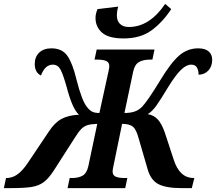

<svg xmlns="http://www.w3.org/2000/svg" viewBox="-73 -969 1113 989"><path d="M-42 -52H-39Q-10 -52 16.5 -70.5Q43 -89 71 -131L179 -292Q208 -337 244 -356.5Q280 -376 334 -378Q300 -407 270 -522Q252 -586 238.5 -611Q225 -636 199 -636Q159 -636 138 -580Q106 -596 106 -639Q106 -676 129 -698Q152 -720 192 -720Q247 -720 274 -681.5Q301 -643 321 -559Q349 -449 375 -418Q387 -402 400.5 -394.5Q414 -387 439 -387L486 -602Q490 -620 490 -628Q490 -648 474 -655Q458 -662 426 -662H414L425 -714H723L712 -662H701Q665 -662 643 -649.5Q621 -637 613 -600L568 -387Q599 -387 620.5 -394.5Q642 -402 658 -418Q687 -448 754 -558Q808 -647 850.5 -683.5Q893 -720 948 -720Q984 -720 1002 -704Q1020 -688 1020 -661Q1020 -627 1000.5 -606Q981 -585 950 -584Q950 -606 941.5 -621Q933 -636 912 -636Q887 -636 860 -610Q833 -584 796 -525Q754 -455 732.5 -425Q711 -395 688 -381Q719 -376 739.5 -354Q760 -332 776 -286L822 -146Q852 -52 925 -52H928L915 0H862Q783 0 743 -20.5Q703 -41 687 -99L641 -257Q629 -302 611.5 -316.5Q594 -331 556 -331L512 -117Q507 -95 507 -86Q507 -66 523 -59Q539 -52 571 -52H583L572 0H275L286 -52H298Q332 -52 353 -64.5Q374 -77 382 -113L428 -331Q396 -330 378 -324.5Q360 -319 346 -305Q332 -291 314 -262L205 -92Q178 -50 152.5 -31Q127 -12 90 -6Q53 0 -17 0H-53ZM419 -877Q419 -897 429 -922L536 -935Q529 -912 529 -888Q529 -862 545 -846Q561 -830 591 -830Q697 -830 778 -949L809 -922Q765 -855 708 -813Q651 -771 564 -771Q487 -771 453 -800.5Q419 -830 419 -877Z"/></svg>

Font: Noto Serif Narrow
Style: Bold Italic
Weight: 700
Width: 4
Italic angle: -12°
Designer: Monotype Design Team
Foundry: Monotype Imaging Inc.
Version: Version 1.001